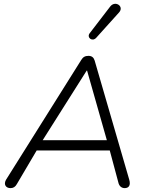

<svg xmlns="http://www.w3.org/2000/svg" viewBox="-20 -964 762 990"><path d="M34 6C48 6 59 0 67 -15L169 -188H546L590 -24C594 -5 606 6 623 6C642 6 656 -6 646 -39L468 -652C463 -668 453 -676 436 -676C419 -676 408 -670 399 -655L11 -37C-3 -12 11 6 34 6ZM427 -600H429L531 -241H200ZM476 -769 594 -900C622 -931 574 -964 548 -930L442 -792C426 -770 456 -747 476 -769Z"/></svg>

Font: SN Pro Light
Style: Italic
Weight: 300
Italic angle: -8.99998°
Designer: Tobias Whetton
Foundry: Supernotes
Version: Version 1.001;Glyphs 3.2 (3249)